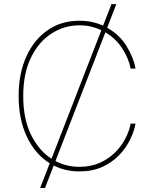

<svg xmlns="http://www.w3.org/2000/svg" viewBox="-20 -840 763 952"><path d="M179 92.3 226.6 -30.5Q154.8 -74.6 113.6 -161.2Q72.4 -247.9 72.4 -363.6Q72.4 -475.1 110.4 -559.3Q148.4 -643.5 216.3 -690.3Q284.1 -737.2 373.6 -737.2Q407 -737.2 436.4 -730.8Q465.9 -724.4 491.1 -712.7L532.7 -819.6H556.8L511.4 -702.4Q573.5 -667.6 608.1 -610.4Q642.8 -553.3 652 -500H627.8Q619 -547.9 587.4 -598Q555.8 -648.1 502.5 -679.7L255 -41.5Q309.7 -12.8 373.6 -12.8Q429.3 -12.8 473.4 -32.1Q517.4 -51.5 549.7 -83.3Q582 -115.1 601.6 -152.9Q621.1 -190.7 627.8 -227.3H652Q645.2 -188.9 625 -147.5Q604.8 -106.2 570.3 -70.3Q535.9 -34.4 486.9 -12.3Q437.9 9.9 373.6 9.9Q304.3 9.9 246.4 -19.2L203.1 92.3ZM235.4 -52.9 482.6 -690.3Q458.8 -701.7 431.6 -708.1Q404.5 -714.5 373.6 -714.5Q299 -714.5 235.6 -673.8Q172.2 -633.2 133.7 -554.9Q95.2 -476.6 95.2 -363.6Q95.2 -249.3 134.2 -171Q173.3 -92.7 235.4 -52.9Z"/></svg>

Font: Inter Thin BETA
Style: Regular
Weight: 100
Designer: Rasmus Andersson
Foundry: rsms
Version: Version 3.011;git-f93a4a705